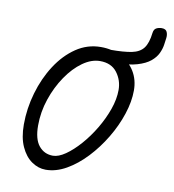

<svg xmlns="http://www.w3.org/2000/svg" viewBox="-76 -720 721 797"><g transform="rotate(10 284.0 -322.0)"><path d="M169 9.5Q137.5 9.5 109.8 -9.8Q82 -29 64.8 -66.8Q47.5 -104.5 47.5 -160Q47.5 -227.5 66.8 -293.8Q86 -360 120.8 -413.8Q155.5 -467.5 203 -499.8Q250.5 -532 307.5 -532Q355.5 -532 393 -512.2Q430.5 -492.5 451.8 -457.8Q473 -423 473 -378Q473 -331 455.5 -277.8Q438 -224.5 407.5 -173.8Q377 -123 338 -81.5Q299 -40 255.5 -15.2Q212 9.5 169 9.5ZM106.5 -166Q106.5 -108.5 129.2 -80.8Q152 -53 188.5 -53Q212 -53 241.2 -73.2Q270.5 -93.5 300.2 -127.2Q330 -161 354.8 -202.5Q379.5 -244 394.8 -287.2Q410 -330.5 410 -369Q410 -410 385.8 -442Q361.5 -474 314 -474Q277.5 -474 240.8 -447.8Q204 -421.5 173.8 -377Q143.5 -332.5 125 -277.8Q106.5 -223 106.5 -166ZM376.5 -477.5 346.5 -527.5Q404 -527.5 437.2 -534.2Q470.5 -541 486.5 -562.2Q502.5 -583.5 507.5 -627Q509.5 -642.5 519.8 -647.8Q530 -653 542 -653Q559.5 -653 564.5 -641.2Q569.5 -629.5 567.5 -615Q566 -603.5 563.5 -586.2Q561 -569 552.2 -550.2Q543.5 -531.5 523.8 -515Q504 -498.5 468.5 -488Q433 -477.5 376.5 -477.5Z"/></g></svg>

Font: Edu QLD Hand
Style: Regular
Weight: 400
Designer: Tina and Corey Anderson, Eben Sorkin
Foundry: Sorkin Type Co.
Version: Version 2.000